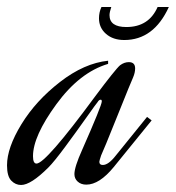

<svg xmlns="http://www.w3.org/2000/svg" viewBox="-120 -526 501 547"><path d="M168 -83Q163 -68 163 -65Q163 -56 173 -56Q189 -56 210 -83L299 -193L312 -183L204 -50Q163 0 126 0Q111 0 101.5 -8.5Q92 -17 92 -30Q92 -50 114 -99Q170 -226 170 -237Q170 -242 167 -242Q162 -242 158 -235Q155 -232 126 -191Q97 -150 65.5 -107.5Q34 -65 18 -49Q-32 1 -60 1Q-76 1 -88 -11.5Q-100 -24 -100 -55Q-100 -105 -59 -172Q-18 -239 51 -292.5Q120 -346 188 -353V-344Q107 -320 40.5 -229Q-26 -138 -26 -81Q-26 -60 -16 -60Q10 -60 150 -250Q209 -329 222 -340Q234 -349 247 -349Q265 -349 265 -331Q265 -319 259 -305Q255 -297 214.5 -196Q174 -95 168 -83ZM361 -506Q318 -412 234 -412Q202 -412 182 -429.5Q162 -447 162 -474Q162 -491 169 -506H197Q192 -491 192 -483Q192 -449 240 -449Q304 -449 329 -506Z"/></svg>

Font: Dynalight
Style: Regular
Weight: 400
Designer: Astigmatic (AOETI)
Foundry: Astigmatic (AOETI)
Version: Version 1.000